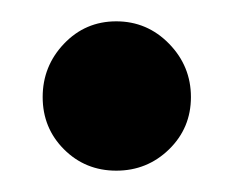

<svg xmlns="http://www.w3.org/2000/svg" viewBox="-20 -388 219 180"><path d="M20 -297Q20 -326 40 -347Q60 -368 89 -368Q118 -368 138.5 -347Q159 -326 159 -297Q159 -268 138.5 -248Q118 -228 89 -228Q60 -228 40 -248Q20 -268 20 -297Z"/></svg>

Font: Prompt ExtraBold
Style: Regular
Weight: 800
Designer: Katatrad Team
Foundry: CadsonDemak
Version: Version 1.000